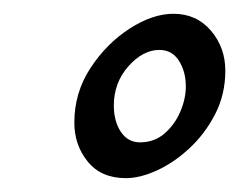

<svg xmlns="http://www.w3.org/2000/svg" viewBox="-20 -627 353 280"><path d="M308.6 -523.9Q308.6 -489.3 293.7 -460.4Q278.8 -431.6 256.1 -410.6Q233.4 -389.6 208.7 -378.4Q184.1 -367.2 163.6 -367.2Q127.4 -367.2 107.9 -391.4Q88.4 -415.5 88.4 -448.2Q88.4 -491.7 111.8 -527.6Q135.3 -563.5 168.9 -585.2Q202.6 -606.9 232.9 -606.9Q266.6 -606.9 287.6 -582.3Q308.6 -557.6 308.6 -523.9ZM184.1 -419.4Q205.1 -419.4 220 -432.4Q234.9 -445.3 242.9 -464.1Q251 -482.9 251 -501Q251 -522.5 241 -538.3Q231 -554.2 212.4 -554.2Q188.5 -554.2 167.2 -530.3Q146 -506.3 146 -473.1Q146 -450.2 156.2 -434.8Q166.5 -419.4 184.1 -419.4Z"/></svg>

Font: Gentium Book Plus
Style: Italic
Weight: 400
Italic angle: -8°
Designer: Victor Gaultney, Annie Olsen, Iska Routamaa, Becca Hirsbrunner
Foundry: SIL International
Version: Version 6.101